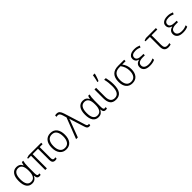

<svg xmlns="http://www.w3.org/2000/svg" viewBox="510 -2700 4610 4610"><g transform="rotate(-45 2815.0 -395.0)"><path d="M249 10Q157 10 107.5 -59.5Q58 -129 58 -264Q58 -400 110.5 -471Q163 -542 256 -542Q365 -542 406 -447H410Q413 -469 419.5 -491.5Q426 -514 435 -532H480Q471 -500 465.5 -452Q460 -404 460 -343V-121Q460 -74 471.5 -56Q483 -38 505 -38Q523 -38 538 -44V1Q532 4 519 7Q506 10 492 10Q454 10 433.5 -13Q413 -36 409 -92H404Q386 -51 349 -20.5Q312 10 249 10ZM259 -38Q335 -38 370 -96Q405 -154 405 -255V-277Q405 -493 263 -493Q189 -493 152 -434.5Q115 -376 115 -263Q115 -38 259 -38Z M1030 9Q935 9 935 -105V-484H752V0H697V-484H596V-512L667 -532H1091V-484H991V-113Q991 -75 1003.5 -57Q1016 -39 1043 -39Q1056 -39 1065.5 -41.5Q1075 -44 1083 -47V0Q1075 3 1061 6Q1047 9 1030 9Z M1408 10Q1303 10 1243.5 -63.5Q1184 -137 1184 -267Q1184 -399 1244.5 -470.5Q1305 -542 1409 -542Q1517 -542 1574 -467.5Q1631 -393 1631 -266Q1631 -137 1573 -63.5Q1515 10 1408 10ZM1408 -39Q1492 -39 1533 -100.5Q1574 -162 1574 -267Q1574 -368 1535 -430.5Q1496 -493 1409 -493Q1327 -493 1284 -433.5Q1241 -374 1241 -266Q1241 -161 1282.5 -100Q1324 -39 1408 -39Z M2184 9Q2149 9 2129.5 -10.5Q2110 -30 2097 -75L2009 -352Q2000 -381 1991 -410Q1982 -439 1977 -461H1974Q1968 -439 1960 -415Q1952 -391 1942 -368L1803 0H1744L1951 -532L1922 -629Q1907 -676 1888 -697Q1869 -718 1835 -718Q1821 -718 1810 -715.5Q1799 -713 1791 -711V-759Q1801 -762 1814 -764Q1827 -766 1844 -766Q1897 -766 1925.5 -736.5Q1954 -707 1977 -635L2146 -96Q2155 -65 2167 -52.5Q2179 -40 2196 -40Q2204 -40 2211 -41Q2218 -42 2223 -44V2Q2215 5 2205.5 7Q2196 9 2184 9Z M2501 10Q2409 10 2359.5 -59.5Q2310 -129 2310 -264Q2310 -400 2362.5 -471Q2415 -542 2508 -542Q2617 -542 2658 -447H2662Q2665 -469 2671.5 -491.5Q2678 -514 2687 -532H2732Q2723 -500 2717.5 -452Q2712 -404 2712 -343V-121Q2712 -74 2723.5 -56Q2735 -38 2757 -38Q2775 -38 2790 -44V1Q2784 4 2771 7Q2758 10 2744 10Q2706 10 2685.5 -13Q2665 -36 2661 -92H2656Q2638 -51 2601 -20.5Q2564 10 2501 10ZM2511 -38Q2587 -38 2622 -96Q2657 -154 2657 -255V-277Q2657 -493 2515 -493Q2441 -493 2404 -434.5Q2367 -376 2367 -263Q2367 -38 2511 -38Z M3097 10Q2991 10 2945.5 -53Q2900 -116 2900 -229V-532H2956V-234Q2956 -138 2991 -88.5Q3026 -39 3102 -39Q3259 -39 3259 -288Q3259 -349 3252 -409.5Q3245 -470 3229 -532H3285Q3300 -470 3307.5 -412.5Q3315 -355 3315 -289Q3315 -138 3261 -64Q3207 10 3097 10ZM3077 -616Q3084 -638 3091.5 -671.5Q3099 -705 3105.5 -739Q3112 -773 3115 -800H3174V-791Q3168 -764 3158 -731Q3148 -698 3135.5 -665Q3123 -632 3111 -606H3077Z M3655 10Q3550 10 3493 -60Q3436 -130 3436 -253Q3436 -391 3503.5 -461.5Q3571 -532 3703 -532H3909V-484H3795Q3832 -436 3853 -379Q3874 -322 3874 -249Q3874 -130 3817.5 -60Q3761 10 3655 10ZM3656 -38Q3737 -38 3777.5 -94.5Q3818 -151 3818 -249Q3818 -319 3797.5 -376Q3777 -433 3739 -484H3701Q3593 -484 3543 -426Q3493 -368 3493 -253Q3493 -156 3533 -97Q3573 -38 3656 -38Z M4249 10Q4143 10 4092.5 -32.5Q4042 -75 4042 -142Q4042 -198 4073.5 -232Q4105 -266 4161 -280V-283Q4109 -298 4085 -328.5Q4061 -359 4061 -403Q4061 -450 4086.5 -481Q4112 -512 4155.5 -527Q4199 -542 4252 -542Q4305 -542 4341.5 -533.5Q4378 -525 4415 -509L4394 -463Q4363 -477 4329 -485.5Q4295 -494 4253 -494Q4186 -494 4150.5 -469.5Q4115 -445 4115 -399Q4115 -304 4277 -304H4335V-257H4267Q4098 -257 4098 -145Q4098 -95 4138.5 -66.5Q4179 -38 4252 -38Q4302 -38 4341 -48Q4380 -58 4414 -73V-23Q4385 -9 4344.5 0.5Q4304 10 4249 10Z M4874 10Q4804 10 4768.5 -28.5Q4733 -67 4733 -149V-483H4583V-512L4648 -532H4985V-483H4789V-157Q4789 -95 4811.5 -66.5Q4834 -38 4884 -38Q4903 -38 4923 -41Q4943 -44 4958 -49V-4Q4945 2 4922 6Q4899 10 4874 10Z M5375 10Q5269 10 5218.5 -32.5Q5168 -75 5168 -142Q5168 -198 5199.5 -232Q5231 -266 5287 -280V-283Q5235 -298 5211 -328.5Q5187 -359 5187 -403Q5187 -450 5212.5 -481Q5238 -512 5281.5 -527Q5325 -542 5378 -542Q5431 -542 5467.5 -533.5Q5504 -525 5541 -509L5520 -463Q5489 -477 5455 -485.5Q5421 -494 5379 -494Q5312 -494 5276.5 -469.5Q5241 -445 5241 -399Q5241 -304 5403 -304H5461V-257H5393Q5224 -257 5224 -145Q5224 -95 5264.5 -66.5Q5305 -38 5378 -38Q5428 -38 5467 -48Q5506 -58 5540 -73V-23Q5511 -9 5470.5 0.5Q5430 10 5375 10Z"/></g></svg>

Font: Noto Sans Mono SemiCondensed Light
Style: Regular
Weight: 300
Width: 4
Designer: Monotype Design Team
Foundry: Monotype Imaging Inc.
Version: Version 2.014; ttfautohint (v1.8.4.7-5d5b)